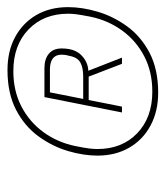

<svg xmlns="http://www.w3.org/2000/svg" viewBox="16 -766 452 525"><g transform="rotate(-90 242.5 -504.0)"><path d="M251 -298Q200 -298 161 -319Q122 -340 100.5 -377.5Q79 -415 79 -464Q79 -502 91.5 -544.5Q104 -587 131.5 -625Q159 -663 204 -686.5Q249 -710 313 -710Q365 -710 403.5 -689Q442 -668 463.5 -631Q485 -594 485 -544Q485 -506 472.5 -463.5Q460 -421 432.5 -383Q405 -345 360 -321.5Q315 -298 251 -298ZM254 -314Q308 -314 350.5 -336Q393 -358 421 -396.5Q449 -435 459 -484Q464 -510 465.5 -522Q467 -534 467 -544Q467 -611 424 -652.5Q381 -694 310 -694Q256 -694 213.5 -672Q171 -650 143 -611.5Q115 -573 105 -524Q100 -499 98.5 -486.5Q97 -474 97 -464Q97 -397 140 -355.5Q183 -314 254 -314ZM231 -488 213 -397H197L239 -609H318Q343 -609 357.5 -597Q372 -585 372 -562Q372 -526 353.5 -508Q335 -490 311 -489L347 -397H330L295 -488ZM234 -503H295Q320 -503 334 -511Q348 -519 352 -542Q354 -549 354.5 -554Q355 -559 355 -562Q355 -594 314 -594H252Z"/></g></svg>

Font: IBM Plex Sans Thin
Style: Italic
Weight: 250
Italic angle: -11.31°
Designer: Mike Abbink, Paul van der Laan, Pieter van Rosmalen
Foundry: Bold Monday
Version: Version 3.201